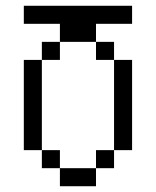

<svg xmlns="http://www.w3.org/2000/svg" viewBox="-20 -645 540 665"><path d="M437.5 -562.5H312.5V-500H187.5V-562.5H62.5V-625H437.5ZM62.5 -437.5H125V-125H62.5ZM125 -125H187.5V-62.5H125ZM125 -500H187.5V-437.5H125ZM187.5 -62.5H312.5V0H187.5ZM312.5 -125H375V-62.5H312.5ZM312.5 -500H375V-437.5H312.5ZM375 -437.5H437.5V-125H375Z"/></svg>

Font: 寒蝉点阵体 16px
Style: Regular
Weight: 400
Designer: Designed by Warren2060
Foundry: ChillType
Version: Version 1.000